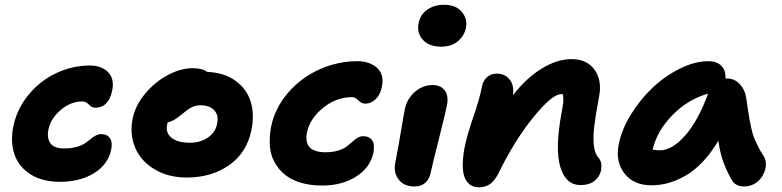

<svg xmlns="http://www.w3.org/2000/svg" viewBox="-20 -773 3283 806"><path d="M231.9 -9.8Q157.2 -9.8 107.7 -41.5Q58.1 -73.2 40.5 -125.7Q22.9 -178.2 36.1 -243.2Q51.3 -316.4 99.9 -375.2Q148.4 -434.1 216.3 -466.1Q284.2 -498 357.9 -498Q404.8 -498 432.9 -470.9Q460.9 -443.8 451.2 -394Q436.5 -320.8 379.9 -320.8Q365.2 -320.8 353 -334Q340.8 -347.2 326.2 -347.2Q276.4 -347.2 234.4 -311Q192.4 -274.9 183.1 -229Q176.3 -192.4 191.9 -171.1Q207.5 -149.9 249 -149.9Q277.8 -149.9 300.3 -156Q322.8 -162.1 335.7 -170.9Q348.6 -179.7 359.4 -188.7Q370.1 -197.8 381.6 -203.9Q393.1 -210 405.8 -210Q429.2 -210 441.2 -193.4Q453.1 -176.8 446.8 -145Q434.1 -83 375.2 -46.4Q316.4 -9.8 231.9 -9.8Z M764.6 -27.8Q686 -27.8 628.7 -62.3Q571.3 -96.7 547.6 -152.8Q523.9 -209 536.6 -273.9Q547.9 -331.1 590.3 -381.1Q632.8 -431.2 686.5 -459Q740.2 -486.8 788.6 -486.8Q830.1 -486.8 849.6 -471.2Q921.4 -468.3 968.8 -433.8Q1016.1 -399.4 1032.5 -345.9Q1048.8 -292.5 1035.6 -228Q1016.6 -132.3 942.4 -80.1Q868.2 -27.8 764.6 -27.8ZM681.6 -249Q674.3 -215.3 700.2 -194.6Q726.1 -173.8 776.9 -173.8Q821.3 -173.8 852.8 -195.6Q884.3 -217.3 891.6 -253.9Q898.9 -289.1 879.4 -310.1Q859.9 -331.1 820.8 -331.1Q800.8 -331.1 783.7 -322Q766.6 -313 741.7 -292Q709 -263.7 684.6 -259.8Q681.6 -253.9 681.6 -249Z M1332.5 5.9Q1282.2 5.9 1241.9 -6.3Q1201.7 -18.6 1175.3 -40.3Q1148.9 -62 1132.3 -92.5Q1115.7 -123 1113 -159.4Q1110.4 -195.8 1117.2 -236.8Q1132.8 -317.4 1187.7 -381.8Q1242.7 -446.3 1319.8 -481.2Q1397 -516.1 1480.5 -516.1Q1531.2 -516.1 1562.3 -488.5Q1593.3 -460.9 1583.5 -410.2Q1576.7 -375.5 1556.9 -356.7Q1537.1 -337.9 1514.2 -337.9Q1497.6 -337.9 1484.4 -351.6Q1471.2 -365.2 1458.5 -365.2Q1391.1 -365.2 1335.7 -319.8Q1280.3 -274.4 1268.6 -216.8Q1252.9 -133.8 1346.2 -133.8Q1375.5 -133.8 1398.4 -140.6Q1421.4 -147.5 1434.6 -157.5Q1447.8 -167.5 1458.5 -177.5Q1469.2 -187.5 1480.5 -194.3Q1491.7 -201.2 1504.4 -201.2Q1530.8 -201.2 1542.5 -183.8Q1554.2 -166.5 1547.4 -130.9Q1533.7 -68.8 1474.6 -31.5Q1415.5 5.9 1332.5 5.9Z M1832 -577.1Q1781.7 -577.1 1755.4 -605.5Q1729 -633.8 1737.3 -675.8Q1744.6 -712.4 1773.9 -732.7Q1803.2 -752.9 1844.2 -752.9Q1894.5 -752.9 1918.9 -722.9Q1943.4 -692.9 1936 -657.2Q1930.2 -624.5 1903.3 -600.8Q1876.5 -577.1 1832 -577.1ZM1719.2 9.8Q1675.8 9.8 1653.6 -19.3Q1631.3 -48.3 1639.2 -88.9Q1652.3 -156.2 1663.3 -222.7Q1674.3 -289.1 1679.2 -313Q1687.5 -356.9 1720.7 -386.5Q1753.9 -416 1796.9 -416Q1829.6 -416 1846.9 -393.6Q1864.3 -371.1 1856 -330.1Q1851.1 -303.2 1822.5 -189.9Q1793.9 -76.7 1789.1 -53.2Q1777.8 9.8 1719.2 9.8Z M2417.5 3.9Q2355 3.9 2332.3 -71.5Q2309.6 -147 2336.4 -293.9Q2343.3 -331.1 2344.7 -345.2Q2346.2 -359.4 2342.8 -377.9H2336.4Q2297.9 -377.9 2219.5 -281.5Q2141.1 -185.1 2074.7 -49.8Q2058.1 -15.6 2038.3 -1.2Q2018.6 13.2 1990.7 13.2Q1959.5 13.2 1942.1 -8.3Q1924.8 -29.8 1922.9 -66.2Q1920.9 -102.5 1929.7 -150.9Q1940.9 -207 1966.8 -281.5Q1992.7 -356 2003.4 -410.2Q2007.8 -434.1 2024.4 -449Q2041 -463.9 2065.4 -463.9Q2099.6 -463.9 2119.4 -439.2Q2139.2 -414.6 2133.3 -373Q2189.5 -445.8 2254.4 -485.4Q2319.3 -524.9 2378.4 -524.9Q2444.3 -524.9 2476.3 -479.7Q2508.3 -434.6 2494.6 -366.2Q2480 -288.6 2474.6 -242.9Q2469.2 -197.3 2472.9 -162.6Q2476.6 -127.9 2492.7 -110.8Q2508.8 -91.8 2503.4 -59.1Q2498.5 -32.2 2476.3 -14.2Q2454.1 3.9 2417.5 3.9Z M2715.3 4.9Q2639.6 4.9 2601.1 -45.4Q2562.5 -95.7 2577.6 -168Q2589.8 -229.5 2628.9 -293Q2668 -356.4 2720 -405.3Q2772 -454.1 2834.5 -485.1Q2897 -516.1 2953.6 -516.1Q2988.3 -516.1 3007.8 -497.1Q3027.3 -478 3025.4 -442.9L3030.3 -443.8Q3063 -443.8 3085.2 -420.2Q3107.4 -396.5 3112.3 -363.8Q3113.8 -353.5 3118.9 -318.6Q3124 -283.7 3126 -273.2Q3127.9 -262.7 3133.8 -235.8Q3139.6 -209 3145.5 -194.6Q3151.4 -180.2 3161.9 -158.9Q3172.4 -137.7 3185.5 -118.2Q3193.4 -106.4 3194.8 -89.6Q3196.3 -72.8 3190.4 -55.7Q3184.6 -38.6 3173.3 -23.7Q3162.1 -8.8 3143.6 0.5Q3125 9.8 3102.5 9.8Q3067.4 9.8 3051.3 -18.1Q3028.8 -58.6 3015.6 -95.7Q3002.4 -132.8 2995.6 -182.1Q2964.8 -130.4 2929 -92.8Q2893.1 -55.2 2856.4 -34.7Q2819.8 -14.2 2785.2 -4.6Q2750.5 4.9 2715.3 4.9ZM2750.5 -142.1Q2801.8 -142.1 2856.4 -204.3Q2911.1 -266.6 2952.6 -379.9Q2867.7 -356 2802.7 -289.6Q2737.8 -223.1 2719.7 -145Q2734.4 -142.1 2750.5 -142.1Z"/></svg>

Font: Shantell Sans Irregular
Style: Bold Italic
Weight: 700
Italic angle: -11.31°
Designer: Stephen Nixon, Anya Danilova, Shantell Martin
Foundry: Arrow Type
Version: Version 1.006;[9816181b4]